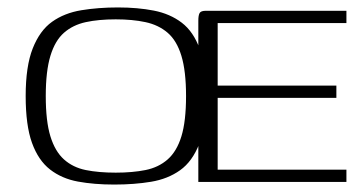

<svg xmlns="http://www.w3.org/2000/svg" viewBox="-20 -489 951 516"><path d="M287 7Q233 7 189.5 -1Q146 -9 114.5 -33.5Q83 -58 66 -105Q49 -152 49 -231Q49 -311 68 -359Q87 -407 120 -430.5Q153 -454 198.5 -461.5Q244 -469 297 -469Q350 -469 393.5 -460.5Q437 -452 468.5 -428Q500 -404 517 -357Q534 -310 534 -231Q534 -150 515.5 -102.5Q497 -55 464 -31.5Q431 -8 386 -0.5Q341 7 287 7ZM291 -25Q336 -25 371 -32Q406 -39 430.5 -60.5Q455 -82 467.5 -122.5Q480 -163 480 -231Q480 -298 467.5 -339Q455 -380 430.5 -401Q406 -422 371 -429.5Q336 -437 291 -437Q245 -437 210.5 -429.5Q176 -422 152 -401Q128 -380 115.5 -339Q103 -298 103 -231Q103 -163 115.5 -122.5Q128 -82 152 -60.5Q176 -39 210.5 -32Q245 -25 291 -25ZM513 0V-433Q513 -448 516.5 -454Q520 -460 533 -460H911V-427H565V-259H884V-226H565V-33H911V0Z"/></svg>

Font: Genos Light
Style: Regular
Weight: 300
Designer: Robert E. Leuschke
Foundry: Robert E. Leuschke
Version: Version 1.010